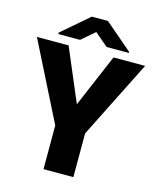

<svg xmlns="http://www.w3.org/2000/svg" viewBox="-132 -992 893 1083"><g transform="rotate(15 314.0 -450.5)"><path d="M183.1 -710.9 314 -402.3 445.3 -710.9H629.9L401.4 -255.4V0H227.1V-255.4L-2 -710.9ZM361.8 -901.4 522 -764.2V-757.8H392.6L314.5 -824.2L237.3 -757.8H110.4V-766.1L267.6 -901.4Z"/></g></svg>

Font: Vazirmatn UI FD Black
Style: Regular
Weight: 900
Designer: Saber Rastikerdar
Foundry: Saber Rastikerdar
Version: Version 33.003